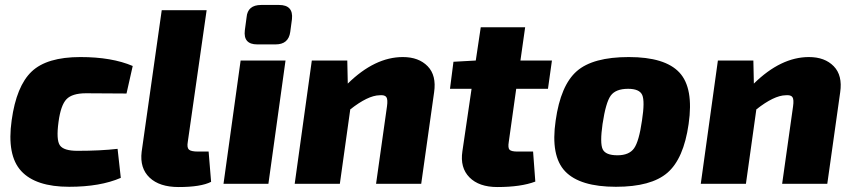

<svg xmlns="http://www.w3.org/2000/svg" viewBox="-20 -741 3444 774"><path d="M454 -141 467 -24Q384 12 259 12Q124 12 65.5 -51.5Q7 -115 27 -256Q46 -394 107.5 -452.5Q169 -511 304 -511Q431 -511 515 -475L490 -364L327 -365Q271 -365 248 -341Q225 -317 216 -250Q206 -177 221.5 -155Q237 -133 292 -133Q385 -133 454 -141Z M813 -700 737 -169Q733 -146 741.5 -138Q750 -130 779 -130H821L831 -8Q790 13 700 13Q623 13 583 -25Q543 -63 551 -129L632 -700Z M1033 -721H1105Q1163 -721 1157 -664L1150 -612Q1143 -562 1091 -562H1017Q960 -562 967 -619L974 -671Q978 -721 1033 -721ZM1062 0H881L950 -497H1131Z M1380 -497 1382 -404Q1491 -511 1604 -511Q1668 -511 1704 -474Q1740 -437 1730 -369L1678 0H1496L1540 -312Q1544 -340 1537.5 -349.5Q1531 -359 1510 -357Q1463 -356 1392 -300L1350 0H1168L1237 -497Z M2061 -383 2031 -169Q2027 -145 2034 -137.5Q2041 -130 2067 -130H2129L2138 -9Q2080 13 1985 13Q1911 13 1872.5 -26Q1834 -65 1844 -131L1881 -383H1794L1808 -492L1898 -497L1918 -631H2097L2078 -497H2205L2189 -383Z M2515 -511Q2661 -511 2719 -448.5Q2777 -386 2756 -241Q2736 -101 2670.5 -44.5Q2605 12 2463 12Q2318 12 2258.5 -50Q2199 -112 2220 -255Q2240 -397 2305 -454Q2370 -511 2515 -511ZM2512 -383Q2462 -383 2442 -355.5Q2422 -328 2409 -241Q2398 -164 2409.5 -139.5Q2421 -115 2469 -115Q2516 -115 2536 -143Q2556 -171 2568 -255Q2580 -333 2569 -358Q2558 -383 2512 -383Z M3017 -497 3019 -404Q3128 -511 3241 -511Q3305 -511 3341 -474Q3377 -437 3367 -369L3315 0H3133L3177 -312Q3181 -340 3174.5 -349.5Q3168 -359 3147 -357Q3100 -356 3029 -300L2987 0H2805L2874 -497Z"/></svg>

Font: Ezarion Extra Bold
Style: Italic
Weight: 800
Italic angle: -8°
Designer: Natanael Gama
Version: Version 1.001;PS 001.001;hotconv 1.0.70;makeotf.lib2.5.58329